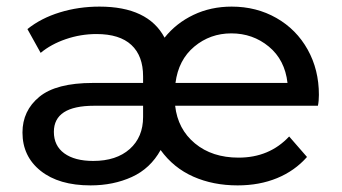

<svg xmlns="http://www.w3.org/2000/svg" viewBox="-20 -555 1035 581"><path d="M942 -235C944 -244.3 945 -255.3 945 -268C945 -318.7 933.7 -364.3 911 -405C888.3 -445.7 856.8 -477.5 816.5 -500.5C776.2 -523.5 731 -535 681 -535C639 -535 600.5 -526.7 565.5 -510C530.5 -493.3 501.3 -470.3 478 -441C444.7 -503.7 379 -535 281 -535C239 -535 199 -529.2 161 -517.5C123 -505.8 90.3 -489 63 -467L103 -395C123.7 -412.3 149 -426.2 179 -436.5C209 -446.8 240 -452 272 -452C318.7 -452 353.8 -441 377.5 -419C401.2 -397 413 -365.3 413 -324V-304H261C187 -304 133 -290 99 -262C65 -234 48 -198 48 -154C48 -106 66.3 -67.3 103 -38C139.7 -8.7 190 6 254 6C300 6 341.7 -2.5 379 -19.5C416.3 -36.5 445.3 -63.7 466 -101C492 -65 525 -38.2 565 -20.5C605 -2.8 649.7 6 699 6C743 6 782.8 -1.3 818.5 -16C854.2 -30.7 884.3 -52 909 -80L855 -142C815 -99.3 764 -78 702 -78C648.7 -78 604.7 -92.3 570 -121C535.3 -149.7 515.3 -187.7 510 -235ZM568 -414C600 -440.7 637.3 -454 680 -454C723.3 -454 761.2 -440.7 793.5 -414C825.8 -387.3 844.7 -350.7 850 -304H511C517 -350.7 536 -387.3 568 -414ZM372.5 -104C345.5 -80 308.7 -68 262 -68C224.7 -68 195.5 -75.7 174.5 -91C153.5 -106.3 143 -128 143 -156C143 -208.7 183.7 -235 265 -235H413V-201C413 -160.3 399.5 -128 372.5 -104Z"/></svg>

Font: Rookery
Style: Regular
Weight: 400
Designer: Ryan Kimball / Julieta Ulanovsky
Foundry: Motorola Mobility LLC.
Version: Version 1.0